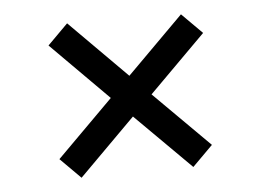

<svg xmlns="http://www.w3.org/2000/svg" viewBox="-38 -596 661 486"><g transform="rotate(-5 293.0 -353.5)"><path d="M148.4 -550.3 293.9 -404.3 437.5 -547.9 489.3 -496.1 345.7 -352.5 486.8 -211.9 435.1 -160.2 293.9 -300.8 150.9 -157.7 99.1 -209.5 242.2 -352.5 96.7 -498.5Z"/></g></svg>

Font: Andika Phon
Style: Regular
Weight: 400
Designer: Victor Gaultney, Annie Olsen, Julie Remington, Don Collingsworth, Eric Hays, Becca Hirsbrunner
Foundry: SIL International
Version: Version 5.000